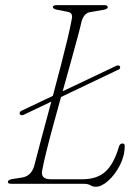

<svg xmlns="http://www.w3.org/2000/svg" viewBox="-20 -720 536 752"><path d="M57 -274.5Q55.5 -283.5 68 -288L187 -344.5Q203 -404 218 -461.8Q233 -519.5 244.5 -567.8Q256 -616 261.5 -647.5Q266 -669.5 246 -673.5L205 -681.5Q187 -684.5 187 -693Q187 -700 205 -700H387Q402 -700 402 -692Q402 -683.5 382 -681L338.5 -673.5Q323 -672 314.2 -663.2Q305.5 -654.5 300 -638Q294 -611 282.2 -567.8Q270.5 -524.5 255.8 -471.5Q241 -418.5 225.5 -362.5L436 -462.5Q448 -466.5 450.5 -458Q452 -449 440 -445.5L219 -340Q203 -282.5 188 -227.5Q173 -172.5 161.8 -127.2Q150.5 -82 145.5 -54Q137.5 -18 177.5 -18H304Q359.5 -18 392.5 -47.5Q425.5 -77 445.5 -144.5Q449 -158 459.5 -158Q468.5 -158 468.5 -149Q468.5 -110 449.8 -73.2Q431 -36.5 404.5 -12.5Q378 11.5 355 11.5Q344 11.5 334.2 5.8Q324.5 0 310 0H27Q7.5 0 11.5 -9Q12 -17 33 -19.5L65.5 -24.5Q101 -29.5 113.5 -68.5Q124.5 -112.5 142.8 -180Q161 -247.5 181 -322L72 -270Q60.5 -266 57 -274.5Z"/></svg>

Font: Fraunces 9pt Thin
Style: Italic
Weight: 100
Italic angle: -16°
Version: Version 1.000;[b76b70a41]